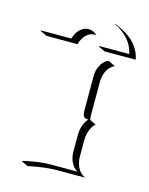

<svg xmlns="http://www.w3.org/2000/svg" viewBox="-144 -714 631 812"><g transform="rotate(15 171.5 -308.5)"><path d="M-39.1 -537.1 -36.6 -539.1H95.2Q103.3 -566.9 120.1 -581.8Q137 -596.7 156.2 -596.7Q177 -596.7 194.1 -580.3L190.9 -580.6Q188.7 -580.8 186.3 -580.6Q165.5 -580.6 149.5 -564.5Q133.5 -548.3 126.7 -522.9H-9ZM215.8 -537.1 217.3 -539.1H349.1Q341.8 -574 318 -601.3Q294.2 -628.7 258.3 -645.5L259.5 -647.2L289.6 -633.1Q326.2 -616 350.5 -587.6Q374.8 -559.3 381.6 -523.2L245.8 -522.9ZM26.4 15.6 38.6 11.7Q42.7 11 58.3 8.1Q74 5.1 80.9 4Q87.9 2.9 101 1.2Q114 -0.5 125.9 -1.2Q137.7 -2 150.1 -2H265.6Q247.6 -13.2 237.5 -33.9Q227.5 -54.7 227.5 -78.1V-152.3Q227.5 -174.8 234.7 -194.8Q241.9 -214.8 253.9 -226.6Q246.6 -226.8 242.3 -227.9Q238 -229 234.3 -232.7Q230.5 -236.3 229 -243.9Q227.5 -251.5 227.5 -263.7V-410.2Q227.5 -433.8 237.4 -454.6Q247.3 -475.3 265.4 -486.3L273.4 -488.3L303.5 -474.1Q292 -469.2 283.2 -460.1Q274.4 -450.9 269.4 -439.9Q264.4 -429 262 -417.8Q259.5 -406.7 259.5 -396.2V-249.5Q259.5 -234.4 262 -227.1L288.8 -214.4Q276.1 -203.9 267.8 -183Q259.5 -162.1 259.5 -138.4V-64Q259.5 -53 262 -42.1Q264.4 -31.2 269.4 -20.4Q274.4 -9.5 283.2 -0.5Q292 8.5 303.5 14.2H180.4Q128.9 14.2 56.4 29.8Z"/></g></svg>

Font: AgreloyOut1
Style: Medium
Weight: 400
Designer: gluk
Foundry: gluk
Version: Version 0.27